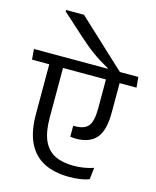

<svg xmlns="http://www.w3.org/2000/svg" viewBox="-149 -976 864 1065"><g transform="rotate(15 282.5 -443.0)"><path d="M-15 -572.5H585L579.5 -632.5H-20ZM163 -288.5V-592.5H84V-287.5Q84 -185.5 115.8 -121.5Q147.5 -57.5 207.2 -27.5Q267 2.5 351.5 2.5Q383.5 2.5 412.8 -1.5Q442 -5.5 465.5 -14.5L473.5 -82Q447.5 -73 417.8 -68.2Q388 -63.5 358 -63.5Q295 -63.5 251.2 -85.2Q207.5 -107 185.2 -156.5Q163 -206 163 -288.5ZM488 -404.5V-591.5L409.5 -591V-407Q409.5 -334 387.5 -305.8Q365.5 -277.5 310 -277.5Q309 -277.5 305.5 -277.5Q302 -277.5 300.5 -277.5V-215Q307.5 -213.5 316.2 -212.8Q325 -212 333 -212Q411.5 -212 449.8 -256.2Q488 -300.5 488 -404.5ZM96.5 -887.5V-879L218.5 -769Q243 -747 264.2 -729.2Q285.5 -711.5 307.2 -695.8Q329 -680 352.5 -665.2Q376 -650.5 404 -635V-619.5H477.5V-629Q461 -644 433.2 -669.8Q405.5 -695.5 372.5 -726.2Q339.5 -757 306 -788.2Q272.5 -819.5 244.2 -845.5Q216 -871.5 199 -887.5Z"/></g></svg>

Font: Anek Devanagari
Style: Regular
Weight: 400
Designer: Kailash Malviya (Devanagari) & Yesha Goshar (Latin)
Foundry: Ek Type
Version: Version 1.003